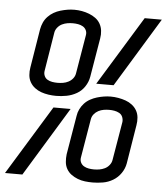

<svg xmlns="http://www.w3.org/2000/svg" viewBox="-64 -793 738 848"><g transform="rotate(5 304.5 -368.5)"><path d="M184 -359Q167 -359 150 -361.5Q133 -364 117.5 -369.5Q102 -375 89 -385Q76 -395 68 -409Q60 -423 58.5 -440Q57 -457 60 -474L88 -646Q91 -662 97.5 -676.5Q104 -691 115.5 -703Q127 -715 141 -723Q155 -731 170.5 -735.5Q186 -740 201 -742.5Q216 -745 232 -745Q249 -745 265.5 -742Q282 -739 297.5 -733Q313 -727 326 -717.5Q339 -708 347 -694Q355 -680 357 -663Q359 -646 356 -629L327 -456Q323 -433 309.5 -412.5Q296 -392 275 -380Q254 -368 230.5 -363.5Q207 -359 184 -359ZM356 -428 544 -735H620L433 -428ZM185 -417Q197 -417 209.5 -419Q222 -421 233.5 -427Q245 -433 253 -443Q261 -453 263 -465L292 -638Q294 -650 289 -660Q284 -670 274.5 -675.5Q265 -681 253.5 -683Q242 -685 230 -685Q218 -685 206 -683Q194 -681 182.5 -675.5Q171 -670 162.5 -659.5Q154 -649 152 -637L124 -465Q122 -453 126.5 -442.5Q131 -432 140.5 -426.5Q150 -421 161.5 -419Q173 -417 185 -417ZM378 8Q361 8 344 6Q327 4 311.5 -2Q296 -8 283 -17.5Q270 -27 262 -41Q254 -55 252.5 -72Q251 -89 253 -106L282 -279Q284 -294 291 -308.5Q298 -323 309 -335Q320 -347 334.5 -355Q349 -363 364 -367.5Q379 -372 394.5 -374.5Q410 -377 425 -377Q442 -377 459 -374Q476 -371 491.5 -365.5Q507 -360 520 -350Q533 -340 541 -326Q549 -312 550.5 -295Q552 -278 549 -261L521 -89Q517 -66 503 -45.5Q489 -25 468 -12.5Q447 0 423.5 4Q400 8 378 8ZM379 -50Q391 -50 403 -52Q415 -54 426.5 -59.5Q438 -65 446.5 -75.5Q455 -86 457 -98L486 -270Q487 -282 482.5 -292.5Q478 -303 468 -308.5Q458 -314 446.5 -316Q435 -318 424 -318Q412 -318 399.5 -316Q387 -314 375.5 -308Q364 -302 356 -292Q348 -282 346 -270L317 -97Q315 -85 320 -75Q325 -65 334.5 -59.5Q344 -54 355.5 -52Q367 -50 379 -50ZM-11 0 177 -307H253L66 0Z"/></g></svg>

Font: Iosevka Curly Light Extended
Style: Italic
Weight: 300
Width: 7
Italic angle: -9°
Monospace: yes
Designer: Belleve Invis
Foundry: Belleve Invis
Version: Version 11.1.0; ttfautohint (v1.8.3)